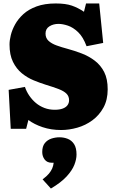

<svg xmlns="http://www.w3.org/2000/svg" viewBox="-20 -737 667 1109"><path d="M333 14Q275 14 226 -2.5Q177 -19 144 -44L131 7H42L30 -218L124 -235Q133 -208 149.5 -184Q166 -160 187.5 -142Q209 -124 236.5 -113.5Q264 -103 296 -103Q324 -103 342.5 -110Q361 -117 370 -129.5Q379 -142 379 -158Q379 -181 364 -196Q349 -211 319 -222.5Q289 -234 243 -248Q211 -258 174.5 -273Q138 -288 106.5 -313.5Q75 -339 55 -379.5Q35 -420 35 -480Q35 -504 42.5 -534.5Q50 -565 67.5 -596.5Q85 -628 115 -655.5Q145 -683 191.5 -700Q238 -717 302 -717Q359 -717 395 -704.5Q431 -692 465 -669L477 -717H553L576 -489L480 -470Q460 -524 431 -551.5Q402 -579 372 -589Q342 -599 318 -599Q288 -599 265.5 -585Q243 -571 243 -543Q243 -517 260.5 -501Q278 -485 307 -474.5Q336 -464 370 -455Q411 -444 452.5 -428Q494 -412 528 -386Q562 -360 582 -320.5Q602 -281 602 -221Q602 -160 577.5 -115.5Q553 -71 513.5 -42Q474 -13 426.5 0.5Q379 14 333 14ZM274 352 226 299Q250 281 262.5 266Q275 251 281.5 236Q288 221 290 203H279Q252 203 238 184.5Q224 166 224 141Q224 108 239 89.5Q254 71 277 63.5Q300 56 324 56Q349 56 371.5 65Q394 74 408 95.5Q422 117 422 156Q422 183 409.5 215Q397 247 365 282Q333 317 274 352Z"/></svg>

Font: Literata 18pt Black
Style: Regular
Weight: 900
Designer: Latin by Veronika Burian and Jose Scaglione. Greek by Irene Vlachou. Cyrillic by Vera Evstafieva.
Foundry: TypeTogether
Version: Version 3.103;gftools[0.9.29]